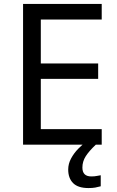

<svg xmlns="http://www.w3.org/2000/svg" viewBox="-20 -734 596 974"><path d="M496 0H97V-714H496V-635H187V-412H478V-334H187V-79H496ZM398 116Q398 161 443 161Q460 161 471.5 158.5Q483 156 491 155V211Q477 215 463 217.5Q449 220 429 220Q376 220 351 195Q326 170 326 126Q326 97 340.5 70Q355 43 376.5 21Q398 -1 418 -15L466 0Q432 32 415 58.5Q398 85 398 116Z"/></svg>

Font: Noto Sans Soyombo
Style: Regular
Weight: 400
Designer: Monotype Design Team
Foundry: Monotype Imaging Inc.
Version: Version 2.001; ttfautohint (v1.8.4.7-5d5b)